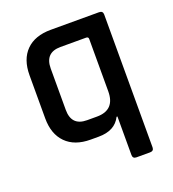

<svg xmlns="http://www.w3.org/2000/svg" viewBox="-122 -604 755 838"><g transform="rotate(-20 256.0 -184.5)"><path d="M352 -172V-415Q352 -425 341 -425H222Q150 -425 150 -351V-159Q150 -85 222 -85H268Q352 -85 352 -172ZM245 0H208Q134 0 93.5 -41Q53 -82 53 -155V-355Q53 -429 93.5 -469.5Q134 -510 208 -510H432Q450 -510 450 -493V124Q450 141 432 141H369Q352 141 352 124V-55H348Q321 0 245 0Z"/></g></svg>

Font: Rajdhani Semibold
Style: Regular
Weight: 600
Designer: Satya Rajpurohit, Jyotish Sonowal
Foundry: Indian Type Foundry
Version: Version 1.200;PS 1.0;hotconv 1.0.78;makeotf.lib2.5.61930; tt